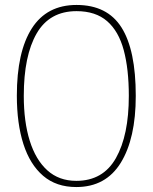

<svg xmlns="http://www.w3.org/2000/svg" viewBox="-20 -745 617 775"><path d="M288 10Q207 10 154 -35.5Q101 -81 74.5 -163.5Q48 -246 48 -359Q48 -536 108.5 -630.5Q169 -725 289 -725Q413 -725 470.5 -634Q528 -543 528 -358Q528 -186 467.5 -88Q407 10 288 10ZM288 -15Q396 -15 448 -107Q500 -199 500 -358Q500 -466 479.5 -542.5Q459 -619 412.5 -659.5Q366 -700 289 -700Q180 -700 128 -610Q76 -520 76 -358Q76 -254 100 -177Q124 -100 171 -57.5Q218 -15 288 -15Z"/></svg>

Font: Noto Serif Lao Condensed Thin
Style: Regular
Weight: 100
Width: 3
Designer: Monotype Design Team
Foundry: Monotype Imaging Inc.
Version: Version 2.003; ttfautohint (v1.8.4.7-5d5b)